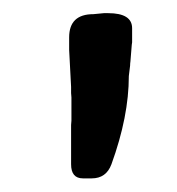

<svg xmlns="http://www.w3.org/2000/svg" viewBox="-20 -732 263 286"><path d="M141.1 -712.4Q176.8 -712.4 176.8 -689.9V-668.9L176.3 -665.5L174.3 -640.6Q173.8 -637.2 173.8 -634.3L171.9 -618.7Q171.9 -558.6 146 -487.3Q138.2 -466.3 116.7 -466.3H104.5Q104 -466.3 103.5 -466.3Q85.9 -466.3 85.9 -487.3V-545.9L86.4 -552.2V-586.9L85.9 -593.3V-602.5L83 -657.7V-676.3Q83 -710.9 119.1 -710.9L134.8 -712.4Z"/></svg>

Font: Averia Gruesa Libre
Style: Regular
Weight: 400
Italic angle: -1.70001°
Version: Version 1.002